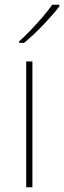

<svg xmlns="http://www.w3.org/2000/svg" viewBox="-20 -786 269 806"><path d="M116 0H90V-528H116ZM229 -759Q203 -725 162 -682Q121 -639 81 -606H60V-612Q83 -632 109.5 -660Q136 -688 160.5 -716.5Q185 -745 199 -766H229Z"/></svg>

Font: Noto Sans Thin
Style: Regular
Weight: 100
Designer: Monotype Design Team
Foundry: Monotype Imaging Inc.
Version: Version 2.007